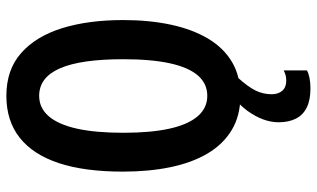

<svg xmlns="http://www.w3.org/2000/svg" viewBox="-216 -549 995 603"><g transform="rotate(-90 281.5 -247.5)"><path d="M520 -358Q520 -276 505.5 -208.5Q491 -141 462 -92Q433 -43 388.5 -16.5Q344 10 282 10Q220 10 175 -17Q130 -44 101 -93Q72 -142 58 -209.5Q44 -277 44 -359Q44 -480 71 -561Q98 -642 151 -683.5Q204 -725 282 -725Q364 -725 416.5 -678.5Q469 -632 494.5 -550Q520 -468 520 -358ZM166 -358Q166 -271 179 -212.5Q192 -154 218 -124Q244 -94 282 -94Q320 -94 345.5 -123Q371 -152 384 -210.5Q397 -269 397 -358Q397 -491 368.5 -556.5Q340 -622 282 -622Q244 -622 218 -592Q192 -562 179 -503.5Q166 -445 166 -358ZM287 108Q287 129 298 141.5Q309 154 329 154Q341 154 348.5 151.5Q356 149 362 146V219Q353 224 338.5 227Q324 230 305 230Q269 230 245.5 218.5Q222 207 210.5 184.5Q199 162 199 130Q199 106 208 81.5Q217 57 235 32Q253 7 281 -14L341 0Q310 34 298.5 58Q287 82 287 108Z"/></g></svg>

Font: Noto Sans Display ExtraCondensed SemiBold
Style: Regular
Weight: 600
Width: 2
Designer: Monotype Design Team
Foundry: Monotype Imaging Inc.
Version: Version 2.003